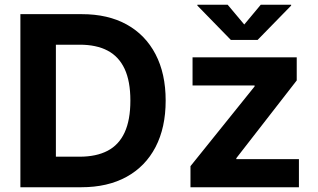

<svg xmlns="http://www.w3.org/2000/svg" viewBox="-20 -787 1335 807"><path d="M321.5 0H133.1V-128.4H314.6Q384.8 -128.4 432.3 -153.3Q479.8 -178.1 503.9 -230.4Q528 -282.7 528 -364.2Q528 -445.5 503.8 -497.5Q479.5 -549.4 432.4 -574.2Q385.2 -599.1 315.5 -599.1H129.7V-727.5H324.2Q433.8 -727.5 512.6 -684Q591.3 -640.4 633.8 -558.9Q676.3 -477.5 676.3 -364.2Q676.3 -250.7 633.8 -169Q591.3 -87.4 511.9 -43.7Q432.4 0 321.5 0ZM214.9 -727.5V0H65.7V-727.5ZM780.6 0V-88.6L1050.1 -423.7V-427.7H789.3V-545.9H1227.2V-448.9L973.3 -122.2V-118.2H1236.4V0ZM936.9 -767.1 1006.7 -684 1076 -767.1H1203.7V-763.5L1062.7 -619.1H950.4L809.6 -763.5V-767.1Z"/></svg>

Font: Adwaita Sans
Style: Regular
Weight: 400
Designer: Rasmus Andersson
Foundry: rsms
Version: Version 4.001;git-9221beed3